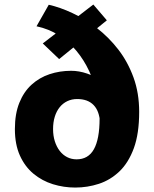

<svg xmlns="http://www.w3.org/2000/svg" viewBox="-20 -830 690 860"><path d="M317 10.1Q265.5 10.1 217 -4.9Q168.6 -19.9 130.1 -51.7Q91.6 -83.5 69.2 -133.2Q46.7 -182.9 46.7 -251.9Q46.7 -320.1 66.6 -369.5Q86.5 -419 121.5 -450.8Q156.6 -482.6 202 -497.7Q247.5 -512.9 298.7 -512.9Q333.9 -512.9 370.2 -500.5Q406.4 -488.1 438.3 -465.7Q470.1 -443.4 492.2 -412.6Q514.4 -381.9 521.2 -345.3L428.4 -279.5Q426.7 -306.3 419.5 -326.2Q412.3 -346.1 399.2 -359.5Q386.2 -372.9 367.8 -379.7Q349.4 -386.4 325.7 -386.4Q301.5 -386.4 281.5 -376.9Q261.4 -367.3 247.3 -349.7Q233.1 -332.1 225.4 -307.3Q217.7 -282.4 217.7 -251.9Q217.7 -222.2 225.5 -197.4Q233.4 -172.5 247.4 -154.2Q261.5 -136 280.8 -126.1Q300.1 -116.3 323 -116.3Q349.1 -116.3 368.5 -127.6Q388 -138.9 400.6 -161.6Q413.3 -184.3 419.7 -218.7Q426.1 -253.1 426.1 -298.9Q426.1 -353.2 414.3 -407.5Q402.5 -461.7 379.4 -511.5Q356.4 -561.2 322.1 -602.5Q287.8 -643.8 243.1 -672.2Q198.4 -700.6 143.6 -712.3L198.4 -808.7Q248.9 -797.4 304.9 -771.2Q360.9 -745.1 413.9 -704.4Q466.9 -663.6 509.7 -608.4Q552.5 -553.1 578 -483.1Q603.4 -413.2 603.4 -328.9Q603.4 -231.7 579.6 -166.5Q555.7 -101.3 515.1 -62.4Q474.5 -23.6 423.1 -6.7Q371.7 10.1 317 10.1ZM244.9 -565.4 171.6 -635.4 398 -809.7 458.6 -739Z"/></svg>

Font: Trispace Thin
Style: Regular
Weight: 100
Designer: Tyler Finck
Foundry: Etcetera Type Company
Version: Version 1.210